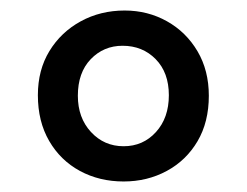

<svg xmlns="http://www.w3.org/2000/svg" viewBox="-20 -728 469 365"><path d="M215 -383Q169 -383 132 -403Q95 -423 73.5 -460Q52 -497 52 -547Q52 -595 74 -631Q96 -667 133.5 -687.5Q171 -708 217 -708Q261 -708 297.5 -687.5Q334 -667 355.5 -630.5Q377 -594 377 -546Q377 -496 355.5 -459.5Q334 -423 297 -403Q260 -383 215 -383ZM215 -450Q252 -450 276.5 -477Q301 -504 301 -547Q301 -590 276 -615.5Q251 -641 213 -641Q177 -641 152.5 -615.5Q128 -590 128 -546Q128 -504 153 -477Q178 -450 215 -450Z"/></svg>

Font: STIX Two Text
Style: Bold
Weight: 700
Designer: Ross Mills, John Hudson & Paul Hanslow, Tiro Typeworks Ltd; with prior portions MicroPress Inc., and Coen Hoffman.
Foundry: Tiro Typeworks Ltd
Version: Version 2.13 b171